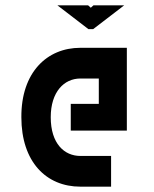

<svg xmlns="http://www.w3.org/2000/svg" viewBox="-20 -699 575 719"><path d="M60 -260C60 -93 153 0 281 0H396V-115H281C221 -115 170 -161 170 -260C170 -355 220 -405 281 -405H350V-310H245V-210H455V-520H281C156 -520 59 -428 60 -260ZM195 -679 311 -590H329L445 -679H330L320 -670L310 -679Z"/></svg>

Font: Grotesk 03
Style: Bold
Weight: 500
Designer: Frank Adebiaye, contributions by Jérémy Landes, Ariel Martín Pérez
Foundry: Velvetyne Type Foundry
Version: Version 3.000;Glyphs 3.1.2 (3150)